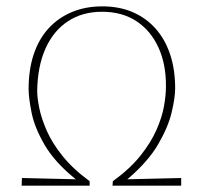

<svg xmlns="http://www.w3.org/2000/svg" viewBox="-20 -584 640 604"><path d="M48 0 49 -24 219 -20 216 -22Q152 -74 120.5 -128Q89 -182 79.5 -229Q70 -276 70 -304Q70 -365 86 -413Q102 -461 132.5 -494.5Q163 -528 206 -546Q249 -564 302 -564Q355 -564 397 -546Q439 -528 469 -494.5Q499 -461 515 -413.5Q531 -366 531 -306Q531 -277 520 -230.5Q509 -184 477.5 -130Q446 -76 383 -22L380 -20L550 -24V0H334L335 -14Q389 -53 422 -94.5Q455 -136 472.5 -176Q490 -216 496 -250.5Q502 -285 502 -310Q503 -381 478.5 -434.5Q454 -488 409 -517.5Q364 -547 301 -547Q239 -547 193.5 -517Q148 -487 123 -431Q98 -375 97 -297Q97 -277 103.5 -244.5Q110 -212 127 -173Q144 -134 177 -93Q210 -52 262 -14V0Z"/></svg>

Font: Alumni Sans Thin
Style: Italic
Weight: 100
Italic angle: -8°
Designer: Robert E. Leuschke
Foundry: Robert E. Leuschke
Version: Version 1.016